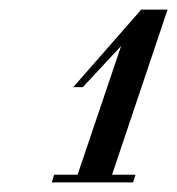

<svg xmlns="http://www.w3.org/2000/svg" viewBox="-20 -820 370 401"><path d="M330 -800 214 -455H263L258 -439H88L93 -455H142L233 -724L153 -638H133L275 -800Z"/></svg>

Font: DG Didot
Style: Bold Italic
Weight: 700
Designer: David Gatwood, Takis Katsoulidis, and George D. Matthiopoulos
Foundry: David Gatwood
Version: Version 1.0